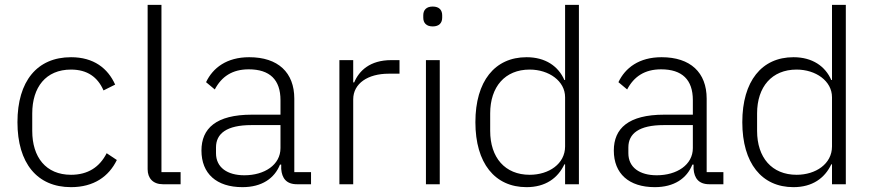

<svg xmlns="http://www.w3.org/2000/svg" viewBox="-20 -760 3602 792"><path d="M273 12C367 12 429 -32 462 -100L420 -128C391 -71 343 -39 273 -39C169 -39 113 -112 113 -220V-292C113 -400 169 -473 273 -473C340 -473 383 -442 407 -387L455 -411C425 -478 367 -524 273 -524C133 -524 52 -425 52 -256C52 -87 133 12 273 12Z M725 0V-50H646V-740H589V-62C589 -25 611 0 652 0Z M1263 0V-50H1194V-353C1194 -461 1127 -524 1008 -524C915 -524 858 -480 830 -421L866 -391C894 -444 938 -474 1006 -474C1093 -474 1137 -431 1137 -347V-287H1019C871 -287 811 -230 811 -139C811 -44 873 12 980 12C1060 12 1112 -24 1135 -81H1140V-63C1143 -25 1161 0 1205 0ZM988 -37C918 -37 871 -69 871 -128V-152C871 -209 915 -244 1017 -244H1137V-149C1137 -80 1071 -37 988 -37Z M1437 0V-350C1437 -416 1498 -456 1583 -456H1628V-512H1594C1506 -512 1461 -468 1441 -420H1437V-512H1380V0Z M1765 -651C1792 -651 1804 -666 1804 -687V-697C1804 -718 1792 -733 1765 -733C1738 -733 1726 -718 1726 -697V-687C1726 -666 1738 -651 1765 -651ZM1737 0H1794V-512H1737Z M2311 0H2368V-740H2311V-430H2308C2283 -487 2230 -524 2152 -524C2021 -524 1941 -425 1941 -256C1941 -87 2021 12 2152 12C2230 12 2281 -25 2308 -82H2311ZM2165 -39C2063 -39 2002 -110 2002 -220V-292C2002 -402 2063 -473 2165 -473C2244 -473 2311 -426 2311 -359V-156C2311 -84 2244 -39 2165 -39Z M2964 0V-50H2895V-353C2895 -461 2828 -524 2709 -524C2616 -524 2559 -480 2531 -421L2567 -391C2595 -444 2639 -474 2707 -474C2794 -474 2838 -431 2838 -347V-287H2720C2572 -287 2512 -230 2512 -139C2512 -44 2574 12 2681 12C2761 12 2813 -24 2836 -81H2841V-63C2844 -25 2862 0 2906 0ZM2689 -37C2619 -37 2572 -69 2572 -128V-152C2572 -209 2616 -244 2718 -244H2838V-149C2838 -80 2772 -37 2689 -37Z M3412 0H3469V-740H3412V-430H3409C3384 -487 3331 -524 3253 -524C3122 -524 3042 -425 3042 -256C3042 -87 3122 12 3253 12C3331 12 3382 -25 3409 -82H3412ZM3266 -39C3164 -39 3103 -110 3103 -220V-292C3103 -402 3164 -473 3266 -473C3345 -473 3412 -426 3412 -359V-156C3412 -84 3345 -39 3266 -39Z"/></svg>

Font: IBM Plex Thai Looped Light
Style: Regular
Weight: 300
Designer: Mike Abbink, Paul van der Laan, Pieter van Rosmalen, Ben Mitchell, Mark Frömberg
Foundry: Bold Monday
Version: Version 1.0